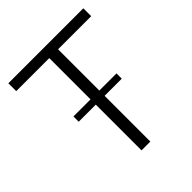

<svg xmlns="http://www.w3.org/2000/svg" viewBox="-200 -862 993 993"><g transform="rotate(-45 296.0 -366.0)"><path d="M453.6 -334.5H328.1V0H263.7V-334.5H138.7V-373H263.7V-674.8H22V-732.4H570.3V-674.8H328.1V-373H453.6Z"/></g></svg>

Font: Kumbh Sans Light
Style: Regular
Weight: 300
Version: Version 1.004